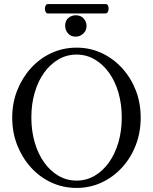

<svg xmlns="http://www.w3.org/2000/svg" viewBox="-20 -910 751 943"><path d="M356 13Q290 13 232.5 -13.5Q175 -40 132 -87.5Q89 -135 64.5 -197.5Q40 -260 40 -332Q40 -404 64.5 -466Q89 -528 132 -575.5Q175 -623 232.5 -649.5Q290 -676 356 -676Q422 -676 479 -649.5Q536 -623 579.5 -575.5Q623 -528 647 -466Q671 -404 671 -332Q671 -260 647 -197.5Q623 -135 579.5 -87.5Q536 -40 479 -13.5Q422 13 356 13ZM356 -23Q404 -23 444.5 -46.5Q485 -70 515 -112Q545 -154 561.5 -210.5Q578 -267 578 -333Q578 -399 561.5 -455.5Q545 -512 515 -553.5Q485 -595 444.5 -618.5Q404 -642 356 -642Q308 -642 267.5 -618.5Q227 -595 197 -553.5Q167 -512 150.5 -455.5Q134 -399 134 -333Q134 -267 150.5 -210.5Q167 -154 197 -112Q227 -70 267.5 -46.5Q308 -23 356 -23ZM352 -730Q327 -730 313.5 -746.5Q300 -763 300 -783Q300 -809 316 -822Q332 -835 352 -835Q377 -835 391 -819Q405 -803 405 -783Q405 -759 388.5 -744.5Q372 -730 352 -730ZM215 -844Q206 -844 202.5 -855.5Q199 -867 202.5 -878.5Q206 -890 215 -890H499Q509 -890 512 -878.5Q515 -867 511.5 -855.5Q508 -844 497 -844Z"/></svg>

Font: Junicode VF
Style: Regular
Weight: 400
Designer: Peter S. Baker
Version: Version 2.213